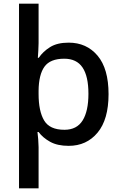

<svg xmlns="http://www.w3.org/2000/svg" viewBox="-20 -780 660 1040"><path d="M568 -270Q568 -133 508.5 -61.5Q449 10 352 10Q291 10 251.5 -12Q212 -34 189 -65H183Q185 -52 187 -25.5Q189 1 189 17V240H83V-760H189V-546Q189 -529 187.5 -505Q186 -481 185 -467H190Q213 -501 251.5 -525Q290 -549 352 -549Q449 -549 508.5 -478.5Q568 -408 568 -270ZM459 -272Q459 -367 427 -414.5Q395 -462 328 -462Q252 -462 221 -419Q190 -376 189 -289V-271Q189 -178 219 -127.5Q249 -77 329 -77Q396 -77 427.5 -127.5Q459 -178 459 -272Z"/></svg>

Font: Noto Sans Sinhala UI Medium
Style: Regular
Weight: 500
Designer: Jelle Bosma - Monotype Design Team
Foundry: Monotype Imaging Inc.
Version: Version 2.006; ttfautohint (v1.8.4.7-5d5b)